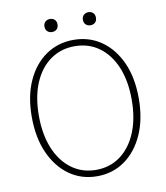

<svg xmlns="http://www.w3.org/2000/svg" viewBox="-95 -951 903 1043"><g transform="rotate(-10 357.0 -430.0)"><path d="M357 13Q271 13 204.5 -34Q138 -81 100 -166Q62 -251 62 -365Q62 -480 100 -563.5Q138 -647 204.5 -693Q271 -739 357 -739Q443 -739 509.5 -693Q576 -647 614 -563.5Q652 -480 652 -365Q652 -251 614 -166Q576 -81 509.5 -34Q443 13 357 13ZM357 -22Q434 -22 491.5 -64.5Q549 -107 581 -184Q613 -261 613 -365Q613 -469 581 -545Q549 -621 491.5 -662.5Q434 -704 357 -704Q281 -704 223 -662.5Q165 -621 133 -545Q101 -469 101 -365Q101 -261 133 -184Q165 -107 223 -64.5Q281 -22 357 -22ZM251 -801Q236 -801 225.5 -810.5Q215 -820 215 -837Q215 -854 225.5 -863.5Q236 -873 251 -873Q267 -873 277 -863.5Q287 -854 287 -837Q287 -820 277 -810.5Q267 -801 251 -801ZM463 -801Q448 -801 437.5 -810.5Q427 -820 427 -837Q427 -854 437.5 -863.5Q448 -873 463 -873Q479 -873 489 -863.5Q499 -854 499 -837Q499 -820 489 -810.5Q479 -801 463 -801Z"/></g></svg>

Font: Noto Sans KR Thin
Style: Regular
Weight: 100
Designer: Ryoko NISHIZUKA 西塚涼子 (kana, bopomofo & ideographs); Paul D. Hunt (Latin, Greek & Cyrillic); Sandoll Communications 산돌커뮤니
Foundry: Adobe
Version: Version 2.004-H2;hotconv 1.0.118;makeotfexe 2.5.65603